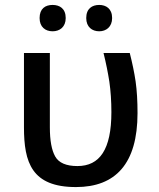

<svg xmlns="http://www.w3.org/2000/svg" viewBox="-20 -756 650 786"><path d="M142.1 -682.1C142.1 -645.5 165.5 -627.9 195.3 -627.9C224.6 -627.9 249 -645.5 249 -682.1C249 -720.7 224.6 -735.8 195.3 -735.8C165.5 -735.8 142.1 -720.7 142.1 -682.1ZM333 -682.1C333 -645.5 356.9 -627.9 386.2 -627.9C414.1 -627.9 439 -645.5 439 -682.1C439 -720.7 414.1 -735.8 386.2 -735.8C356.9 -735.8 333 -720.7 333 -682.1ZM291 9.8C452.6 9.8 543 -85.4 543 -293C543 -341.8 540.5 -384.8 535.2 -422.4C529.8 -459.5 521.5 -498.5 511.2 -539.1H403.8C414.1 -497.6 421.9 -458.5 427.7 -421.4C433.1 -383.8 436 -342.3 436 -296.9C436 -144 388.2 -76.2 296.9 -76.2C251 -76.2 220.7 -89.4 206.1 -115.2C191.4 -141.1 184.1 -180.7 184.1 -234.9V-539.1H78.1V-234.9C78.1 -90.8 109.9 9.8 291 9.8Z"/></svg>

Font: Noto Reveo Sans
Style: Regular
Weight: 500
Designer: Monotype Design Team
Foundry: Monotype Imaging Inc.
Version: Version 2.007